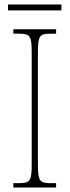

<svg xmlns="http://www.w3.org/2000/svg" viewBox="-20 -846 315 866"><path d="M16 -799H257V-826H16ZM40 0H233V-20H207C157 -20 151 -31 151 -108V-606C151 -683 157 -694 207 -694H233V-714H40V-694H67C117 -694 123 -683 123 -606V-108C123 -31 117 -20 67 -20H40Z"/></svg>

Font: Noto Serif Georgian Condensed Thin
Style: Regular
Weight: 100
Width: 3
Designer: Monotype Design Team, Akaki Razmadze
Foundry: Google LLC
Version: Version 2.003